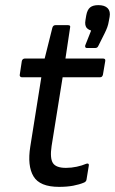

<svg xmlns="http://www.w3.org/2000/svg" viewBox="-20 -716 448 748"><path d="M210 12Q135 12 110.5 -29Q86 -70 98 -145L141 -415H65Q61 -415 58.5 -418Q56 -421 57 -425L65 -478Q66 -483 69.5 -485.5Q73 -488 77 -488H154L184 -608Q187 -618 196 -618H245Q256 -618 253 -608L235 -488H381Q392 -488 390 -478L381 -425Q380 -421 377.5 -418Q375 -415 370 -415H224L181 -147Q174 -100 186 -81Q198 -62 237 -62Q258 -62 279 -66.5Q300 -71 316 -78Q321 -80 324 -78Q327 -76 326 -71L317 -16Q316 -9 308 -5Q289 3 265 7.5Q241 12 210 12ZM318 -529Q314 -529 312.5 -532Q311 -535 312 -539L335 -597Q325 -600 319.5 -605.5Q314 -611 312.5 -619Q311 -627 313 -638L316 -656Q320 -678 331 -687Q342 -696 363 -696Q388 -696 399.5 -684Q411 -672 407 -650L404 -634Q402 -621 398 -610Q394 -599 388 -587L364 -539Q362 -534 359 -531.5Q356 -529 351 -529Z"/></svg>

Font: Sofia Sans Hairline
Style: Italic
Weight: 1
Italic angle: -9°
Designer: Botio Nikoltchev, Ani Petrova
Foundry: lettersoup
Version: Version 4.102